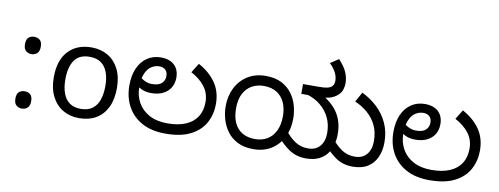

<svg xmlns="http://www.w3.org/2000/svg" viewBox="-65 -1131 3862 1486"><g transform="rotate(10 1866.5 -388.0)"><path d="M147 -414Q121 -414 103 -430Q85 -446 85 -482Q85 -520 103 -535Q121 -550 147 -550Q173 -550 191 -535Q209 -520 209 -482Q209 -446 191 -430Q173 -414 147 -414ZM147 14Q121 14 103 -2Q85 -18 85 -54Q85 -92 103 -107Q121 -122 147 -122Q173 -122 191 -107Q209 -92 209 -54Q209 -18 191 -2Q173 14 147 14Z M845 -269Q845 -180 814.5 -117.5Q784 -55 728 -22.5Q672 10 595 10Q524 10 468.5 -22.5Q413 -55 381 -117.5Q349 -180 349 -269Q349 -402 416 -474Q483 -546 598 -546Q671 -546 726.5 -513.5Q782 -481 813.5 -419.5Q845 -358 845 -269ZM440 -269Q440 -206 456.5 -159.5Q473 -113 508 -88Q543 -63 597 -63Q651 -63 686 -88Q721 -113 737.5 -159.5Q754 -206 754 -269Q754 -333 737 -378Q720 -423 685.5 -447.5Q651 -472 596 -472Q514 -472 477 -418Q440 -364 440 -269Z M1274 12Q1166 12 1090.5 -29Q1015 -70 975.5 -142.5Q936 -215 936 -308Q936 -387 961.5 -444Q987 -501 1033.5 -532Q1080 -563 1141 -563Q1186 -563 1218 -547Q1250 -531 1267 -501Q1284 -471 1284 -429Q1284 -386 1264.5 -352Q1245 -318 1206.5 -298Q1168 -278 1111 -278Q1089 -278 1070 -282Q1051 -286 1035.5 -293.5Q1020 -301 1007 -309L1017 -380Q1027 -373 1040.5 -365.5Q1054 -358 1070 -353Q1086 -348 1105 -348Q1158 -348 1182 -370.5Q1206 -393 1206 -427Q1206 -459 1188 -476Q1170 -493 1141 -493Q1108 -493 1079 -475Q1050 -457 1032 -416Q1014 -375 1014 -306Q1014 -241 1044 -187Q1074 -133 1132.5 -101Q1191 -69 1277 -69Q1361 -69 1419.5 -94Q1478 -119 1508.5 -166.5Q1539 -214 1539 -281Q1539 -352 1499 -403.5Q1459 -455 1391 -491L1437 -565Q1524 -518 1572.5 -448Q1621 -378 1621 -281Q1621 -201 1585.5 -134.5Q1550 -68 1473.5 -28Q1397 12 1274 12Z M1966 12Q1892 12 1841 -14Q1790 -40 1758.5 -83Q1727 -126 1712.5 -177Q1698 -228 1698 -279Q1698 -360 1731 -424.5Q1764 -489 1824 -526Q1884 -563 1964 -563Q2039 -563 2090 -536.5Q2141 -510 2172 -467Q2203 -424 2216.5 -373.5Q2230 -323 2230 -276Q2230 -191 2197 -126Q2164 -61 2105 -24.5Q2046 12 1966 12ZM1964 -67Q2020 -67 2061 -91.5Q2102 -116 2125 -163.5Q2148 -211 2148 -279Q2148 -340 2127 -386Q2106 -432 2065 -458Q2024 -484 1963 -484Q1911 -484 1869.5 -461Q1828 -438 1804 -392Q1780 -346 1780 -277Q1780 -209 1802 -162Q1824 -115 1865.5 -91Q1907 -67 1964 -67ZM2379 12Q2303 12 2246 -26.5Q2189 -65 2144 -123L2196 -177Q2237 -124 2281 -95.5Q2325 -67 2380 -67Q2442 -67 2475 -106Q2508 -145 2508 -210Q2508 -276 2482.5 -329.5Q2457 -383 2410.5 -421Q2364 -459 2302 -477L2440 -481Q2488 -451 2521.5 -412.5Q2555 -374 2572.5 -325Q2590 -276 2590 -215Q2590 -175 2579.5 -134.5Q2569 -94 2545 -61Q2521 -28 2480 -8Q2439 12 2379 12ZM2746 12Q2670 12 2613.5 -26.5Q2557 -65 2511 -123L2562 -177Q2604 -124 2648 -95.5Q2692 -67 2749 -67Q2809 -67 2842 -106Q2875 -145 2875 -210Q2875 -280 2850 -333Q2825 -386 2781 -424.5Q2737 -463 2679 -488L2722 -565Q2790 -532 2843 -482Q2896 -432 2926.5 -365Q2957 -298 2957 -215Q2957 -150 2934 -98.5Q2911 -47 2864.5 -17.5Q2818 12 2746 12ZM2581 -612Q2581 -593 2573.5 -565.5Q2566 -538 2540 -516Q2515 -494 2480.5 -484Q2446 -474 2388 -474H2258V-551H2370Q2424 -551 2446 -556Q2468 -561 2478 -569Q2491 -579 2495.5 -591.5Q2500 -604 2500 -618Q2500 -651 2484 -682.5Q2468 -714 2435 -747L2500 -790Q2547 -738 2564 -696.5Q2581 -655 2581 -612Z M3349 12Q3241 12 3165.5 -29Q3090 -70 3050.5 -142.5Q3011 -215 3011 -308Q3011 -387 3036.5 -444Q3062 -501 3108.5 -532Q3155 -563 3216 -563Q3261 -563 3293 -547Q3325 -531 3342 -501Q3359 -471 3359 -429Q3359 -386 3339.5 -352Q3320 -318 3281.5 -298Q3243 -278 3186 -278Q3164 -278 3145 -282Q3126 -286 3110.5 -293.5Q3095 -301 3082 -309L3092 -380Q3102 -373 3115.5 -365.5Q3129 -358 3145 -353Q3161 -348 3180 -348Q3233 -348 3257 -370.5Q3281 -393 3281 -427Q3281 -459 3263 -476Q3245 -493 3216 -493Q3183 -493 3154 -475Q3125 -457 3107 -416Q3089 -375 3089 -306Q3089 -241 3119 -187Q3149 -133 3207.5 -101Q3266 -69 3352 -69Q3436 -69 3494.5 -94Q3553 -119 3583.5 -166.5Q3614 -214 3614 -281Q3614 -352 3574 -403.5Q3534 -455 3466 -491L3512 -565Q3599 -518 3647.5 -448Q3696 -378 3696 -281Q3696 -201 3660.5 -134.5Q3625 -68 3548.5 -28Q3472 12 3349 12Z"/></g></svg>

Font: hexkannada15
Style: Book
Weight: 400
Designer: Jelle Bosma - Monotype Design Team
Foundry: Monotype Imaging Inc.
Version: Version 2.003